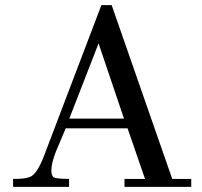

<svg xmlns="http://www.w3.org/2000/svg" viewBox="-20 -728 788 748"><path d="M725 -31V0H465V-31H545L477 -228H236L198 -138Q180 -92 180 -63Q180 -49 186 -40Q192 -31 249 -31V0H31V-31Q83 -30 103 -42Q130 -59 158 -138L375 -708H415L651 -31ZM250 -266H463L364 -559Z"/></svg>

Font: GFS Didot
Style: Regular
Weight: 400
Designer: Takis Katsoulidis and George D. Matthiopoulos
Foundry: Takis Katsoulidis and George D. Matthiopoulos
Version: Version 1.0